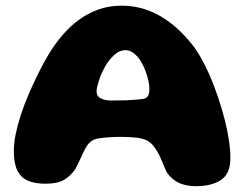

<svg xmlns="http://www.w3.org/2000/svg" viewBox="-20 -620 840 660"><path d="M654 20Q622.5 20 598 10Q573.5 0 555 -25Q550 -34 545.8 -44Q541.5 -54 537.2 -64.8Q533 -75.5 527.5 -86.8Q522 -98 514 -109.5Q504.5 -124 493.5 -132Q482.5 -140 466.5 -143.5Q460 -145.5 448.2 -146.8Q436.5 -148 422.8 -148.8Q409 -149.5 396 -149.5Q376 -149.5 355.8 -148.2Q335.5 -147 320 -144.5Q305 -142 295.8 -136Q286.5 -130 279.5 -119.5Q272.5 -109 266.2 -95.5Q260 -82 253.2 -67.5Q246.5 -53 239 -39Q224.5 -17 201.8 -2.8Q179 11.5 136 11.5Q100 11.5 75.8 1Q51.5 -9.5 39.5 -34.2Q27.5 -59 27.5 -100Q27.5 -128 34.2 -160.2Q41 -192.5 52.2 -226.8Q63.5 -261 77.8 -294.2Q92 -327.5 106.5 -357.2Q121 -387 134.2 -410.8Q147.5 -434.5 157.5 -449.5Q174 -475 197 -501.8Q220 -528.5 249.8 -550.8Q279.5 -573 316.5 -586.8Q353.5 -600.5 398 -600.5Q465 -600.5 523.5 -568.8Q582 -537 629.5 -480Q649 -458.5 667 -427.8Q685 -397 700.8 -360.8Q716.5 -324.5 729.5 -286Q742.5 -247.5 752.2 -209.5Q762 -171.5 767 -137.5Q772 -103.5 772 -76Q772 -23 739.8 -1.5Q707.5 20 654 20ZM477 -281Q487 -285.5 490.2 -293Q493.5 -300.5 493.5 -315.5Q493.5 -326.5 490.2 -341.8Q487 -357 481.2 -373.2Q475.5 -389.5 468 -402.5Q457 -422.5 442.5 -435Q428 -447.5 411.5 -447.5Q390 -447.5 371.2 -429.8Q352.5 -412 340 -389Q335.5 -381 330.5 -370Q325.5 -359 321.5 -347.2Q317.5 -335.5 314.8 -324.8Q312 -314 312 -306Q312 -289 326.5 -281.8Q341 -274.5 363 -274.5Q391 -274.5 412.5 -275.2Q434 -276 450.2 -277.5Q466.5 -279 477 -281Z"/></svg>

Font: Gluten Thin
Style: Bold
Weight: 700
Version: Version 1.300